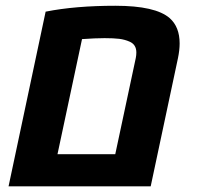

<svg xmlns="http://www.w3.org/2000/svg" viewBox="-20 -660 697 680"><path d="M141.6 -618.7Q246.6 -639.6 388.7 -639.6Q530.8 -639.6 581.1 -595.7Q616.2 -564.5 616.2 -506.3Q616.2 -482.9 610.4 -454.6L513.7 0H10.3ZM460.9 -454.6Q462.9 -464.8 462.9 -474.1Q462.9 -502.4 438.5 -512.7Q421.9 -520 402.1 -522.5Q382.3 -524.9 350.3 -524.9Q318.4 -524.9 270.5 -521.5L183.6 -113.8H388.2Z"/></svg>

Font: Open Sans Hebrew
Style: Bold Italic
Weight: 700
Italic angle: -12°
Foundry: Ascender Corporation, Yanek Iontef
Version: Version 2.001;PS 002.001;hotconv 1.0.70;makeotf.lib2.5.58329